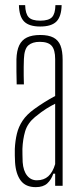

<svg xmlns="http://www.w3.org/2000/svg" viewBox="-20 -746 328 771"><path d="M123.5 5.5Q83 5.5 63.2 -21Q43.5 -47.5 40.5 -94Q40 -108.5 39.5 -121.5Q39 -134.5 39.5 -148Q41 -180.5 47.8 -208.8Q54.5 -237 70.8 -261.5Q87 -286 117.5 -308Q136 -321.5 157.8 -335.2Q179.5 -349 201.5 -360.5V-509Q201.5 -546 187.5 -562Q173.5 -578 139.5 -578Q110 -578 93.8 -563.8Q77.5 -549.5 76 -509Q75.5 -495.5 75.2 -478.2Q75 -461 75.2 -442.5Q75.5 -424 76 -407H47Q46.5 -432 46 -459.2Q45.5 -486.5 46 -508Q47 -542.5 57.2 -564Q67.5 -585.5 88.2 -595.5Q109 -605.5 141.5 -605.5Q175 -605.5 194.8 -595Q214.5 -584.5 223 -562.8Q231.5 -541 231.5 -506V0H201.5V-48.5H194Q186 -24.5 169.8 -9.5Q153.5 5.5 123.5 5.5ZM128 -22Q156 -22 174 -38.2Q192 -54.5 201.5 -87V-329.5Q184.5 -321 166 -309.5Q147.5 -298 120.5 -276Q90.5 -251 81 -218.8Q71.5 -186.5 70 -148Q70 -139.5 70.2 -124.8Q70.5 -110 71 -95Q73.5 -60 88.8 -41Q104 -22 128 -22ZM141.5 -639.5Q97 -639.5 77 -659.5Q57 -679.5 56 -725.5H81Q82 -691 95 -677Q108 -663 141.5 -663Q175.5 -663 188.8 -677Q202 -691 202.5 -725.5H227.5Q226.5 -679.5 206.5 -659.5Q186.5 -639.5 141.5 -639.5Z"/></svg>

Font: Big Shoulders Display Thin ExtraLight
Style: Regular
Weight: 250
Version: Version 2.002